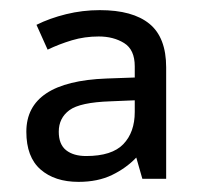

<svg xmlns="http://www.w3.org/2000/svg" viewBox="-20 -742 397 379"><path d="M177 -722Q242 -722 275 -695Q308 -668 308 -609V-389H261L249 -431Q229 -410 201 -396.5Q173 -383 135 -383Q88 -383 60 -407.5Q32 -432 32 -482Q32 -581 190 -587L246 -589V-611Q246 -644 225 -657Q204 -670 175 -670Q147 -670 122 -662.5Q97 -655 74 -644L52 -693Q78 -706 110.5 -714Q143 -722 177 -722ZM198 -542Q138 -540 117 -524.5Q96 -509 96 -482Q96 -457 110.5 -445.5Q125 -434 150 -434Q201 -434 223.5 -457.5Q246 -481 246 -521V-544Z"/></svg>

Font: Noto Sans Kaithi
Style: Regular
Weight: 400
Designer: Monotype Design Team
Foundry: Monotype Imaging Inc.
Version: Version 2.005; ttfautohint (v1.8.4.7-5d5b)